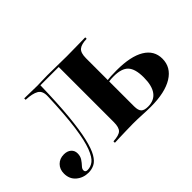

<svg xmlns="http://www.w3.org/2000/svg" viewBox="-86 -622 838 838"><g transform="rotate(-45 332.5 -203.0)"><path d="M74.2 11.3Q41.1 11.3 17.7 -8.5Q-5.6 -28.2 -5.6 -62.1Q-5.6 -88.7 10.9 -105.2Q27.4 -121.8 53.2 -121.8Q74.2 -121.8 86.7 -110.9Q99.2 -100 99.2 -82.3Q99.2 -64.5 90.7 -52Q82.3 -39.5 73.4 -30.2Q64.5 -21 64.5 -12.1Q64.5 0 79 0Q98.4 0 114.9 -12.9Q131.5 -25.8 145.6 -62.5Q159.7 -99.2 169.4 -168.1Q179 -237.1 183.1 -349.2Q184.7 -383.1 164.5 -394.8Q144.4 -406.5 104 -408.1V-416.9Q120.2 -416.9 142.3 -416.1Q164.5 -415.3 183.9 -415.3Q197.6 -415.3 210.9 -416.1Q224.2 -416.9 247.6 -416.9Q283.1 -416.9 310.1 -416.1Q337.1 -415.3 365.3 -415.3Q396.8 -415.3 430.2 -416.1Q463.7 -416.9 480.6 -416.9V-408.1Q446.8 -407.3 432.7 -395.2Q418.5 -383.1 418.5 -350V-53.2Q418.5 -28.2 428.2 -18.5Q437.9 -8.9 460.5 -8.9Q499.2 -8.9 518.5 -35.1Q537.9 -61.3 537.9 -112.9Q537.9 -165.3 517.3 -187.1Q496.8 -208.9 448.4 -208.9Q439.5 -208.9 431.5 -208.5Q423.4 -208.1 408.1 -205.6V-213.7Q424.2 -216.9 441.1 -217.7Q458.1 -218.5 475.8 -218.5Q562.1 -218.5 607.7 -191.1Q653.2 -163.7 653.2 -112.9Q653.2 -59.7 604.8 -29.8Q556.5 0 469.4 0Q445.2 0 418.1 -1.6Q391.1 -3.2 360.5 -3.2Q341.1 -3.2 319 -2.4Q296.8 -1.6 277.4 -1.2Q258.1 -0.8 246.8 0V-8.9Q282.3 -10.5 294.8 -22.6Q307.3 -34.7 307.3 -66.9V-408.1L308.9 -407.3H191.1L194.4 -408.1Q191.9 -297.6 184.7 -222.6Q177.4 -147.6 166.5 -100.8Q155.6 -54 141.5 -29.8Q127.4 -5.6 110.5 2.8Q93.5 11.3 74.2 11.3Z"/></g></svg>

Font: Playfair 144pt
Style: Bold
Weight: 700
Version: Version 2.001;gftools[0.9.30]